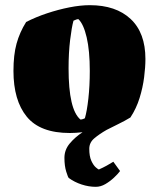

<svg xmlns="http://www.w3.org/2000/svg" viewBox="-20 -502 603 742"><path d="M350 220Q323 220 295.5 211Q268 202 246 186Q243 184 236 161.5Q229 139 229 108Q229 77 249.5 52.5Q270 28 299 9Q272 12 250 12Q135 12 83.5 -51Q32 -114 32 -228Q32 -290 44 -333.5Q56 -377 81 -417Q118 -436 161.5 -450.5Q205 -465 248 -473.5Q291 -482 327 -482Q428 -482 485 -428.5Q542 -375 542 -274Q542 -243 537 -203.5Q532 -164 519.5 -123.5Q507 -83 484 -48Q461 -34 437 -22.5Q413 -11 392 0Q364 16 344.5 32.5Q325 49 325 73Q325 102 333 119.5Q341 137 350.5 145Q360 153 362 153Q378 146 392.5 138Q407 130 418 123L444 159Q436 170 420.5 184.5Q405 199 387 209.5Q369 220 350 220ZM291 -40Q295 -40 301 -42Q307 -44 308 -45Q316 -72 321.5 -121Q327 -170 327 -228Q327 -306 315 -357.5Q303 -409 283 -428Q276 -428 264 -422Q257 -397 251 -347.5Q245 -298 245 -238Q245 -78 291 -40Z"/></svg>

Font: Labrada Black
Style: Regular
Weight: 900
Designer: Mercedes Jáuregui
Foundry: Omnibus-Type Team
Version: Version 1.000; ttfautohint (v1.8.4.7-5d5b)